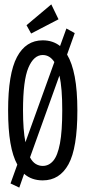

<svg xmlns="http://www.w3.org/2000/svg" viewBox="-20 -812 390 876"><path d="M68 44 28 25 59 -61Q38 -99 27.5 -160Q17 -221 17 -308Q17 -476 57.5 -552Q98 -628 175 -628Q221 -628 254 -602L283 -682L321 -661L286 -563Q309 -525 321 -462Q333 -399 333 -308Q333 -136 292.5 -62.5Q252 11 175 11Q124 11 90 -19ZM85 -309Q85 -219 96 -163L228 -529Q207 -561 175 -561Q134 -561 109.5 -503Q85 -445 85 -309ZM175 -55Q203 -55 223 -78.5Q243 -102 253.5 -157.5Q264 -213 264 -309Q264 -359 261 -398Q258 -437 251 -467L117 -94Q128 -73 143 -64Q158 -55 175 -55ZM122 -659 101 -697 214 -792 247 -724Z"/></svg>

Font: Inconsolata ExtraCondensed Medium
Style: Regular
Weight: 500
Width: 2
Monospace: yes
Designer: Raph Levien, Cyreal, Brenton Simpson
Foundry: Raph Levien, Cyreal, Google
Version: Version 3.001; ttfautohint (v1.8.2.53-6de2)